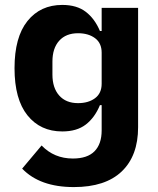

<svg xmlns="http://www.w3.org/2000/svg" viewBox="-20 -548 640 780"><path d="M541 -31Q541 85 474.5 148.5Q408 212 280 212Q142 212 70 137L149 43Q200 96 276 96Q335 96 364 66.5Q393 37 393 -18V-121H386Q365 -70 328.5 -42Q292 -14 233 -14Q144 -14 91.5 -79.5Q39 -145 39 -271Q39 -397 91.5 -462.5Q144 -528 233 -528Q292 -528 328.5 -500Q365 -472 386 -422H393V-516H541ZM393 -208V-334Q393 -373 366 -393Q339 -413 297 -413Q248 -413 220.5 -382.5Q193 -352 193 -298V-245Q193 -191 220.5 -160Q248 -129 297 -129Q339 -129 366 -149Q393 -169 393 -208Z"/></svg>

Font: iA Writer Quattro V
Style: Regular
Weight: 400
Designer: Mike Abbink, Paul van der Laan, Pieter van Rosmalen, Oliver Reichenstein
Foundry: Information Architects Inc.
Version: Version 2.000